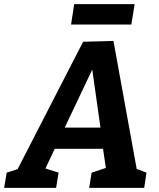

<svg xmlns="http://www.w3.org/2000/svg" viewBox="-56 -904 763 924"><path d="M-36 0 -24 -73 59 -100 19 -71 344 -703 490 -707 606 -68 576 -101 649 -73 638 0H373L385 -73L463 -99L456 -78L437 -208L447 -188H196L216 -206L156 -79L154 -96L226 -73L214 0ZM245 -268 239 -290H441L431 -265L380 -626H415ZM286 -786 301 -884H592L576 -786Z"/></svg>

Font: Bitter Thin
Style: Bold Italic
Weight: 700
Italic angle: -9°
Version: Version 3.021